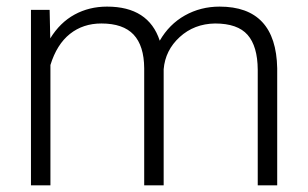

<svg xmlns="http://www.w3.org/2000/svg" viewBox="-20 -558 926 578"><path d="M129.4 -528.3 131.3 -442.4Q160.6 -490.2 204.6 -514.2Q248.5 -538.1 302.2 -538.1Q427.2 -538.1 460.9 -435.5Q489.3 -484.9 536.6 -511.5Q584 -538.1 641.1 -538.1Q811 -538.1 814.5 -352.5V0H755.9V-348.1Q755.4 -418.9 725.3 -453.1Q695.3 -487.3 627.4 -487.3Q564.5 -486.3 521 -446.5Q477.5 -406.7 472.7 -349.6V0H414.1V-352.5Q413.6 -420.4 382.1 -453.9Q350.6 -487.3 285.2 -487.3Q230 -487.3 190.4 -455.8Q150.9 -424.3 131.8 -362.3V0H73.2V-528.3Z"/></svg>

Font: Vazir Thin FD-UI
Style: Thin-FD-UI
Weight: 100
Designer: Saber Rastikerdar
Foundry: Saber Rastikerdar
Version: Version 30.1.0